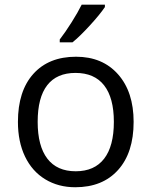

<svg xmlns="http://www.w3.org/2000/svg" viewBox="-20 -786 644 816"><path d="M547.9 -268.1Q547.9 -137.2 481.9 -63.7Q416 9.8 299.8 9.8Q228 9.8 172.4 -23.9Q116.7 -57.6 86.4 -120.6Q56.2 -183.6 56.2 -268.1Q56.2 -398.9 121.6 -471.9Q187 -544.9 303.2 -544.9Q415.5 -544.9 481.7 -470.2Q547.9 -395.5 547.9 -268.1ZM140.1 -268.1Q140.1 -165.5 181.2 -111.8Q222.2 -58.1 301.8 -58.1Q381.3 -58.1 422.6 -111.6Q463.9 -165 463.9 -268.1Q463.9 -370.1 422.6 -423.1Q381.3 -476.1 300.8 -476.1Q221.2 -476.1 180.7 -423.8Q140.1 -371.6 140.1 -268.1ZM233.9 -618.2Q257.3 -648.4 284.4 -691.4Q311.5 -734.4 327.1 -766.1H425.8V-755.9Q404.3 -724.1 361.8 -677.7Q319.3 -631.3 288.1 -606H233.9Z"/></svg>

Font: QFn3     
Style: Regular
Weight: 400
Foundry: Ascender Corporation
Version: Version 1.10